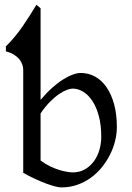

<svg xmlns="http://www.w3.org/2000/svg" viewBox="-20 -777 558 811"><path d="M407.7 -199.2Q407.7 -248 397.7 -285.9Q387.7 -323.7 370.8 -349.6Q354 -375.5 332 -389.2Q310.1 -402.8 286.6 -402.8Q277.8 -402.8 263.4 -397.7Q249 -392.6 231 -380.6Q212.9 -368.7 192.4 -348.4Q171.9 -328.1 151.4 -297.9V-99.1Q170.9 -84.5 191.2 -74.7Q211.4 -64.9 229.7 -59.3Q248 -53.7 262.9 -51.3Q277.8 -48.8 286.6 -48.8Q316.4 -48.8 338.9 -61.8Q361.3 -74.7 376.7 -95.9Q392.1 -117.2 399.9 -144Q407.7 -170.9 407.7 -199.2ZM473.6 -240.2Q473.6 -211.9 466.3 -182.1Q459 -152.3 444.8 -124Q430.7 -95.7 410.2 -70.3Q389.6 -44.9 363.5 -26.1Q337.4 -7.3 306.2 3.7Q274.9 14.6 238.8 14.6Q229.5 14.6 213.1 10.5Q196.8 6.3 175.5 -1.5Q154.3 -9.3 129.4 -20.8Q104.5 -32.2 78.1 -46.9V-481.4Q78.1 -492.7 74.2 -504.4Q70.3 -516.1 61.8 -526.6Q53.2 -537.1 39.3 -545.9Q25.4 -554.7 4.9 -560.1V-581.1Q43.9 -619.6 75.2 -665.3Q106.4 -710.9 133.8 -756.8L151.4 -742.2V-355Q175.8 -384.3 200 -405.8Q224.1 -427.2 246.3 -441.2Q268.6 -455.1 287.6 -461.9Q306.6 -468.8 320.8 -468.8Q354 -468.8 382.1 -453.1Q410.2 -437.5 430.4 -408Q450.7 -378.4 462.2 -335.9Q473.6 -293.5 473.6 -240.2Z"/></svg>

Font: Gentium Plus APac
Style: Regular
Weight: 400
Designer: J. Victor Gaultney, Annie Olsen, Iska Routamaa, Becca Hirsbrunner
Foundry: SIL International
Version: Version 5.000